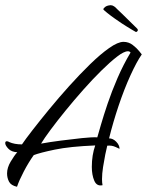

<svg xmlns="http://www.w3.org/2000/svg" viewBox="-21 -705 562 734"><path d="M44 9Q21 4 13.5 -10.5Q6 -25 6 -42Q6 -64 20 -87.5Q34 -111 45 -123Q23 -124 11 -136.5Q-1 -149 -1 -158Q-1 -165 5 -165Q10 -165 14 -162Q34 -153 63 -153Q75 -171 102.5 -206.5Q130 -242 166.5 -286.5Q203 -331 243.5 -376Q284 -421 323.5 -459.5Q363 -498 396.5 -521.5Q430 -545 451 -545Q471 -545 486.5 -533Q502 -521 511.5 -509Q521 -497 521 -497Q502 -470 478 -417.5Q454 -365 432.5 -301Q411 -237 396 -176Q411 -176 423.5 -163Q436 -150 436 -136Q436 -136 421 -143Q406 -150 389 -148Q386 -137 381.5 -114.5Q377 -92 373 -66.5Q369 -41 369 -20Q369 -13 369.5 -7.5Q370 -2 371 3Q349 8 339.5 -14Q330 -36 330 -67Q330 -112 343 -149Q246 -145 188.5 -133Q131 -121 108 -112Q88 -84 70 -49.5Q52 -15 44 9ZM136 -156Q169 -162 211.5 -167.5Q254 -173 292 -177Q330 -181 351 -180Q355 -194 365 -228.5Q375 -263 390.5 -309Q406 -355 428 -406Q450 -457 478 -504Q475 -509 468 -509Q453 -509 426.5 -488.5Q400 -468 366.5 -435Q333 -402 297.5 -362Q262 -322 229.5 -282Q197 -242 172.5 -209Q148 -176 136 -156ZM498 -583Q496 -584 485 -590.5Q474 -597 462 -604.5Q450 -612 444 -616Q435 -622 418.5 -633.5Q402 -645 388.5 -656Q375 -667 374 -669Q374 -673 381 -678.5Q388 -684 401 -685H403Q409 -685 415.5 -680.5Q422 -676 426 -671Q433 -665 446 -652Q459 -639 474.5 -624Q490 -609 502 -597Q506 -594 506 -590Q506 -587 503 -584.5Q500 -582 498 -583Z"/></svg>

Font: Birthstone
Style: Regular
Weight: 400
Designer: Robert E. Leuschke
Foundry: Robert E. Leuschke
Version: Version 1.013; ttfautohint (v1.8.3)